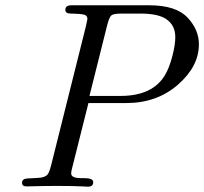

<svg xmlns="http://www.w3.org/2000/svg" viewBox="-20 -703 769 723"><path d="M63 -14.2Q63 -29.3 81.1 -30.8Q99.1 -32.2 124 -33.2Q148.9 -34.2 159.2 -45.9Q166 -54.7 172.9 -82L303.2 -603Q309.1 -628.9 309.1 -631.8Q309.1 -644 297.6 -647.5Q286.1 -650.9 252 -651.9H246.1Q226.1 -651.9 226.1 -666Q226.1 -683.1 249 -683.1H542Q642.1 -683.1 685.5 -637.5Q729 -591.8 729 -536.1Q729 -453.1 649.9 -384Q570.8 -314.9 455.1 -314.9H313L251 -67.9Q248 -58.1 248 -49.8Q248 -32.2 285.2 -32.2Q286.1 -32.2 287.1 -32.2H297.9Q331.1 -32.2 331.1 -17.1Q331.1 0 311 0Q308.1 0 292.5 -1Q276.9 -2 250.5 -2.4Q224.1 -2.9 192.9 -2.9Q164.1 -2.9 139.6 -2.4Q115.2 -2 100.1 -1.5Q85 -1 81.1 -1Q63 -1 63 -14.2ZM316.9 -341.8H434.1Q554.2 -341.8 601.1 -419.9Q617.2 -446.8 628.7 -490.5Q640.1 -534.2 640.1 -563Q640.1 -606 608.9 -628.9Q579.1 -651.9 507.8 -651.9H439.9Q409.2 -651.9 400.6 -646Q392.1 -640.1 384.8 -612.8Z"/></svg>

Font: CMU Classical Serif
Style: Italic
Weight: 500
Italic angle: -14.04°
Version: Version 0.7.0